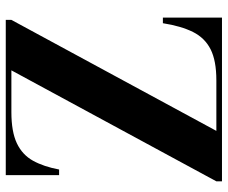

<svg xmlns="http://www.w3.org/2000/svg" viewBox="-82 -708 790 666"><g transform="rotate(-90 313.0 -375.0)"><path d="M17 0V-19.5L402 -730.5H257Q189 -730.5 149 -711.5Q109 -692.5 88.5 -655.5Q68 -618.5 58 -565H38.5V-750H577V-730.5L192 -19.5H367Q435.5 -19.5 475 -39.5Q514.5 -59.5 535 -100.5Q555.5 -141.5 565.5 -205H585V0Z"/></g></svg>

Font: Bodoni Moda
Style: Bold
Weight: 700
Designer: Owen Earl
Foundry: indestructible type
Version: Version 2.005